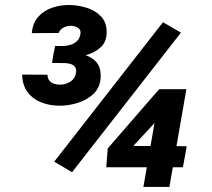

<svg xmlns="http://www.w3.org/2000/svg" viewBox="-20 -737 837 757"><path d="M693.4 -608.4 264.2 -58.1 193.8 -99.6 622.6 -649.4ZM716.3 -160.6 701.2 -77.6H398.9L404.8 -151.9L607.4 -385.3L697.8 -384.8L584 -246.1L505.4 -161.6ZM714.8 -385.3 647.9 0H545.4L612.3 -385.3ZM197.3 -555.7H232.9Q247.1 -556.6 260.7 -561.3Q274.4 -565.9 284.2 -575.7Q293.9 -585.4 296.9 -601.6Q300.3 -619.1 288.1 -627Q275.9 -634.8 260.7 -635.3Q244.1 -635.3 230.7 -628.4Q217.3 -621.6 210.9 -606.9L105.5 -606.4Q108.4 -645.5 130.4 -670.4Q152.3 -695.3 185.5 -706.5Q218.8 -717.8 254.4 -717.3Q288.1 -716.8 321.8 -706.3Q355.5 -695.8 378.2 -672.4Q400.9 -648.9 400.4 -609.4Q400.4 -572.3 377.2 -550.8Q354 -529.3 320.8 -520.3Q287.6 -511.2 256.8 -511.2L188.5 -511.7ZM185.1 -488.8 192.4 -531.2 243.2 -530.8Q274.9 -530.3 305.7 -522.9Q336.4 -515.6 356.7 -495.6Q377 -475.6 377 -437.5Q376.5 -394 349.9 -368.2Q323.2 -342.3 284.7 -330.8Q246.1 -319.3 209.5 -320.3Q171.4 -321.3 139.2 -334.7Q106.9 -348.1 87.6 -375.2Q68.4 -402.3 67.4 -442.9L167 -442.4Q168 -421.9 181.6 -412.6Q195.3 -403.3 216.3 -403.3Q236.8 -402.8 255.9 -414.1Q274.9 -425.3 279.3 -447.8Q282.2 -462.9 276.6 -471.7Q271 -480.5 260.3 -484.1Q249.5 -487.8 236.3 -488.3Z"/></svg>

Font: Roboto ExtraBold
Style: Italic
Weight: 800
Designer: Christian Robertson
Foundry: Google
Version: Version 3.009; 2024